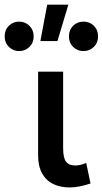

<svg xmlns="http://www.w3.org/2000/svg" viewBox="-96 -810 450 844"><path d="M210.5 14Q169.5 14 138.2 -1Q107 -16 89.2 -47.5Q71.5 -79 71.5 -128.5V-495H181.5V-160Q181.5 -116.5 194 -99.5Q206.5 -82.5 235.5 -82.5Q246 -82.5 258.2 -85.5Q270.5 -88.5 283 -93.5L302 -3.5Q278.5 4.5 255.2 9.2Q232 14 210.5 14ZM81.5 -629.5 111.5 -789.5H204.5L156.5 -629.5ZM-12 -585.5Q-38.5 -585.5 -57 -603.8Q-75.5 -622 -75.5 -650Q-75.5 -678.5 -57 -696.8Q-38.5 -715 -12 -715Q15 -715 33.5 -696.5Q52 -678 52 -650Q52 -622 33.5 -603.8Q15 -585.5 -12 -585.5ZM271 -585.5Q244 -585.5 225.5 -603.8Q207 -622 207 -650Q207 -678.5 225.5 -696.8Q244 -715 271 -715Q298 -715 316.5 -696.8Q335 -678.5 335 -650Q335 -622 316.5 -603.8Q298 -585.5 271 -585.5Z"/></svg>

Font: Geologica EX
Style: Regular
Weight: 400
Designer: Sindre Bremnes, Frode Helland
Foundry: Monokrom Skriftforlag AS
Version: Version 1.010;gftools[0.9.28]